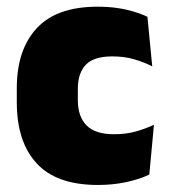

<svg xmlns="http://www.w3.org/2000/svg" viewBox="-20 -526 492 560"><path d="M265.5 13.5Q145 13.5 87 -49.5Q29 -112.5 29 -227V-269.5Q29 -380.5 87 -443.5Q145 -506.5 265 -506.5Q294.5 -506.5 321 -502.8Q347.5 -499 370 -492.2Q392.5 -485.5 410 -477L424 -332.5Q399.5 -345 371 -353.2Q342.5 -361.5 307.5 -361.5Q253.5 -361.5 230.2 -337Q207 -312.5 207 -266.5V-234Q207 -186 232.5 -160.2Q258 -134.5 312.5 -134.5Q346.5 -134.5 374.2 -142Q402 -149.5 429 -162L415.5 -17Q388 -3.5 349 5Q310 13.5 265.5 13.5Z"/></svg>

Font: Anek Tamil Medium ExtraBold
Style: Regular
Weight: 800
Version: Version 1.003